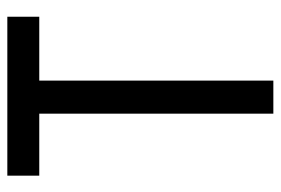

<svg xmlns="http://www.w3.org/2000/svg" viewBox="-138 -610 748 511"><g transform="rotate(-90 235.5 -354.0)"><path d="M189 0V-623L262 -708H277V0ZM24 -623V-708H262L189 -623ZM277 -623V-708H447V-623Z"/></g></svg>

Font: Foldit
Style: Regular
Weight: 400
Version: Version 1.003